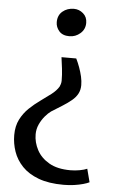

<svg xmlns="http://www.w3.org/2000/svg" viewBox="-61 -789 605 998"><g transform="rotate(5 242.0 -290.0)"><path d="M318 -492.5Q328.5 -471 337 -447.5Q345.5 -424 350.8 -400.8Q356 -377.5 356 -356.5Q356 -331 345.5 -311.5Q335 -292 315.5 -275.8Q296 -259.5 269.8 -243Q243.5 -226.5 211.5 -206.5Q196.5 -196 180.5 -177Q164.5 -158 153.2 -133.5Q142 -109 142 -81.5Q142 -39.5 162.8 -0.2Q183.5 39 226.8 64Q270 89 338 89Q362.5 89 386.8 84.5Q411 80 425 73.5L443 142.5Q431.5 148.5 411 154.2Q390.5 160 364.2 163.8Q338 167.5 309 167.5Q231.5 167.5 178.2 147.5Q125 127.5 92.8 93.8Q60.5 60 46 18Q31.5 -24 31.5 -68Q31.5 -115 49.2 -149.8Q67 -184.5 94.2 -210.5Q121.5 -236.5 151.2 -257.5Q181 -278.5 206.2 -298Q231.5 -317.5 244.5 -339Q247 -343.5 249.8 -352.8Q252.5 -362 252.5 -371Q252.5 -402 248.8 -432.8Q245 -463.5 241 -492.5ZM284 -748.5Q311 -748.5 332.2 -730.2Q353.5 -712 353.5 -681Q353.5 -647.5 328.8 -626Q304 -604.5 272 -604.5Q236.5 -604.5 218.5 -625.2Q200.5 -646 200.5 -672Q200.5 -708 224.8 -728.2Q249 -748.5 284 -748.5Z"/></g></svg>

Font: Merriweather Light 18pt SemiBold
Style: Regular
Weight: 600
Version: Version 2.100